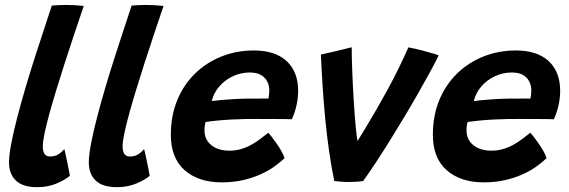

<svg xmlns="http://www.w3.org/2000/svg" viewBox="-20 -737 2300 776"><path d="M262.5 -26.5Q245 -11 209.8 4.2Q174.5 19.5 129.5 19.5Q72.5 19.5 44.5 -7Q16.5 -33.5 16.5 -81Q16.5 -110 25.5 -157Q34.5 -204 49.5 -261.8Q64.5 -319.5 83 -382.2Q101.5 -445 121.2 -506.2Q141 -567.5 158.8 -621.2Q176.5 -675 189.5 -714.5Q222 -717 248.5 -717Q265.5 -717 282.2 -716Q299 -715 318.5 -713Q299 -655 279 -595.8Q259 -536.5 240.8 -479.2Q222.5 -422 206.5 -369.8Q190.5 -317.5 178.5 -273.5Q166.5 -229.5 159.8 -196.5Q153 -163.5 153 -145Q153 -126.5 159.8 -115.5Q166.5 -104.5 183 -104.5Q201.5 -104.5 215 -112.8Q228.5 -121 240 -134.5Q241.5 -129 245 -113.5Q248.5 -98 252.2 -79.2Q256 -60.5 259 -45.5Q262 -30.5 262.5 -26.5Z M585 -26.5Q567.5 -11 532.2 4.2Q497 19.5 452 19.5Q395 19.5 367 -7Q339 -33.5 339 -81Q339 -110 348 -157Q357 -204 372 -261.8Q387 -319.5 405.5 -382.2Q424 -445 443.8 -506.2Q463.5 -567.5 481.2 -621.2Q499 -675 512 -714.5Q544.5 -717 571 -717Q588 -717 604.8 -716Q621.5 -715 641 -713Q621.5 -655 601.5 -595.8Q581.5 -536.5 563.2 -479.2Q545 -422 529 -369.8Q513 -317.5 501 -273.5Q489 -229.5 482.2 -196.5Q475.5 -163.5 475.5 -145Q475.5 -126.5 482.2 -115.5Q489 -104.5 505.5 -104.5Q524 -104.5 537.5 -112.8Q551 -121 562.5 -134.5Q564 -129 567.5 -113.5Q571 -98 574.8 -79.2Q578.5 -60.5 581.5 -45.5Q584.5 -30.5 585 -26.5Z M1130 -97.5Q1113 -81.5 1089.2 -64.2Q1065.5 -47 1034 -32.8Q1002.5 -18.5 963 -9.2Q923.5 0 876 0Q782 0 726.2 -49.2Q670.5 -98.5 670.5 -192Q670.5 -269 696.2 -331.8Q722 -394.5 767.8 -439.2Q813.5 -484 874.5 -508.5Q935.5 -533 1006 -533Q1092.5 -533 1138.8 -489.8Q1185 -446.5 1185 -370Q1185 -341.5 1178.5 -311.8Q1172 -282 1159.5 -255Q1153.5 -255.5 1130 -255.8Q1106.5 -256 1076 -256Q1045.5 -256 1017.5 -256.2Q989.5 -256.5 973.5 -256Q944 -255.5 912.2 -253.8Q880.5 -252 853.5 -249.2Q826.5 -246.5 811 -244Q806.5 -230 806.5 -209Q806.5 -184.5 819.2 -166.2Q832 -148 854.5 -138Q877 -128 906 -128Q934 -128 957.5 -135.5Q981 -143 1000.5 -154.5Q1020 -166 1036 -178.5Q1052 -191 1064.5 -200.5Q1067 -198 1076 -186.8Q1085 -175.5 1096.2 -159.5Q1107.5 -143.5 1117 -127Q1126.5 -110.5 1130 -97.5ZM836 -328.5Q849 -330.5 870.8 -332.5Q892.5 -334.5 921 -336.2Q949.5 -338 981.5 -338.5Q1000 -338.5 1017.8 -338.5Q1035.5 -338.5 1048.2 -338.8Q1061 -339 1064.5 -338.5Q1066.5 -346 1067.5 -355.2Q1068.5 -364.5 1068.5 -373.5Q1068 -392 1059.8 -408.2Q1051.5 -424.5 1034.2 -434.2Q1017 -444 989 -444Q953.5 -444 921 -428.8Q888.5 -413.5 866 -387.2Q843.5 -361 836 -328.5Z M1630.5 -545.5Q1660.5 -540 1686.8 -533Q1713 -526 1731.2 -520.5Q1749.5 -515 1753 -513Q1737.5 -481.5 1715.8 -441.8Q1694 -402 1668.2 -356.8Q1642.5 -311.5 1614.2 -264.5Q1586 -217.5 1557.2 -171.2Q1528.5 -125 1500.8 -82.8Q1473 -40.5 1448 -5.5Q1423.5 -1.5 1389 -1.5Q1372.5 -1.5 1357 -2.8Q1341.5 -4 1331 -5.5Q1319.5 -61.5 1310.2 -125.2Q1301 -189 1294.5 -256.2Q1288 -323.5 1283.8 -390Q1279.5 -456.5 1277 -516.5Q1284 -518 1299.5 -521.5Q1315 -525 1334 -529.5Q1353 -534 1371 -538.5Q1389 -543 1401.5 -546Q1401.5 -502.5 1403.8 -446Q1406 -389.5 1409.5 -332.8Q1413 -276 1417.2 -229.5Q1421.5 -183 1426 -158.5L1418.5 -156.5Q1436.5 -185.5 1457.8 -220.5Q1479 -255.5 1501.5 -294.5Q1524 -333.5 1546.8 -375.2Q1569.5 -417 1590.8 -460.2Q1612 -503.5 1630.5 -545.5Z M2189 -97.5Q2172 -81.5 2148.2 -64.2Q2124.5 -47 2093 -32.8Q2061.5 -18.5 2022 -9.2Q1982.5 0 1935 0Q1841 0 1785.2 -49.2Q1729.5 -98.5 1729.5 -192Q1729.5 -269 1755.2 -331.8Q1781 -394.5 1826.8 -439.2Q1872.5 -484 1933.5 -508.5Q1994.5 -533 2065 -533Q2151.5 -533 2197.8 -489.8Q2244 -446.5 2244 -370Q2244 -341.5 2237.5 -311.8Q2231 -282 2218.5 -255Q2212.5 -255.5 2189 -255.8Q2165.5 -256 2135 -256Q2104.5 -256 2076.5 -256.2Q2048.5 -256.5 2032.5 -256Q2003 -255.5 1971.2 -253.8Q1939.5 -252 1912.5 -249.2Q1885.5 -246.5 1870 -244Q1865.5 -230 1865.5 -209Q1865.5 -184.5 1878.2 -166.2Q1891 -148 1913.5 -138Q1936 -128 1965 -128Q1993 -128 2016.5 -135.5Q2040 -143 2059.5 -154.5Q2079 -166 2095 -178.5Q2111 -191 2123.5 -200.5Q2126 -198 2135 -186.8Q2144 -175.5 2155.2 -159.5Q2166.5 -143.5 2176 -127Q2185.5 -110.5 2189 -97.5ZM1895 -328.5Q1908 -330.5 1929.8 -332.5Q1951.5 -334.5 1980 -336.2Q2008.5 -338 2040.5 -338.5Q2059 -338.5 2076.8 -338.5Q2094.5 -338.5 2107.2 -338.8Q2120 -339 2123.5 -338.5Q2125.5 -346 2126.5 -355.2Q2127.5 -364.5 2127.5 -373.5Q2127 -392 2118.8 -408.2Q2110.5 -424.5 2093.2 -434.2Q2076 -444 2048 -444Q2012.5 -444 1980 -428.8Q1947.5 -413.5 1925 -387.2Q1902.5 -361 1895 -328.5Z"/></svg>

Font: Grandstander Thin SemiBold
Style: Italic
Weight: 600
Italic angle: -15°
Version: Version 1.200